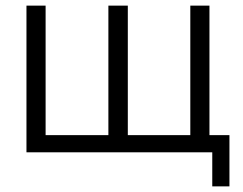

<svg xmlns="http://www.w3.org/2000/svg" viewBox="-20 -541 863 682"><path d="M734 121V0H74V-521H142V-61H365V-521H434V-61H656V-521H724V-61H795V121Z"/></svg>

Font: Raleway
Style: Regular
Weight: 400
Designer: Matt McInerney, Pablo Impallari, Rodrigo Fuenzalida
Foundry: Matt McInerney, Pablo Impallari, Rodrigo Fuenzalida
Version: Version 4.101;RELEASE